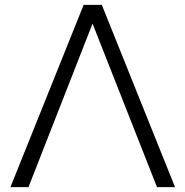

<svg xmlns="http://www.w3.org/2000/svg" viewBox="-20 -770 763 790"><path d="M626 0 360.8 -672.9 97.2 0H22.9L324.2 -750H398.9L700.2 0Z"/></svg>

Font: Oakes Grotesk
Style: Light
Weight: 300
Designer: Samuel Oakes
Foundry: Samuel Oakes
Version: Version 1.0 | wf-rip DC20170320